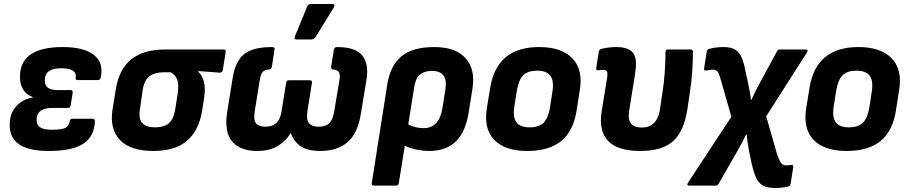

<svg xmlns="http://www.w3.org/2000/svg" viewBox="-20 -742 4538 959"><path d="M224 12Q120 12 72 -23.5Q24 -59 29 -129Q31 -179 62 -212.5Q93 -246 143 -255L144 -257Q110 -269 93.5 -298.5Q77 -328 80 -370Q88 -507 293 -507Q399 -507 449 -467.5Q499 -428 483 -355Q480 -342 469 -342H368Q356 -342 358 -354Q366 -401 285 -401Q206 -401 204 -345Q202 -319 217 -305.5Q232 -292 269 -292H332Q345 -292 343 -279L333 -216Q331 -203 319 -203H243Q167 -203 163 -150Q161 -121 178.5 -107.5Q196 -94 240 -94Q288 -94 306 -103Q324 -112 328 -136Q330 -149 342 -149H442Q454 -149 454 -136Q451 -60 396 -24Q341 12 224 12Z M746 12Q631 12 579 -43Q527 -98 542 -195L558 -294Q574 -396 635.5 -445.5Q697 -495 808 -495H1096Q1109 -495 1107 -482L1093 -392Q1090 -379 1078 -379L970 -387V-384Q988 -368 997.5 -337Q1007 -306 1000 -256L989 -186Q973 -90 914 -39Q855 12 746 12ZM755 -106Q799 -106 823 -126Q847 -146 855 -195L867 -272Q875 -323 864 -347Q853 -371 832 -381H797Q754 -381 727 -361.5Q700 -342 692 -288L679 -197Q671 -148 691 -127Q711 -106 755 -106Z M1263 12Q1180 12 1139.5 -35Q1099 -82 1115 -184L1143 -358Q1157 -439 1201 -473Q1245 -507 1339 -507Q1354 -507 1351 -494L1338 -409Q1335 -395 1325 -395Q1303 -395 1292.5 -383Q1282 -371 1278 -346L1252 -184Q1245 -142 1259.5 -125.5Q1274 -109 1306 -109Q1337 -109 1358 -126Q1379 -143 1386 -184L1409 -328Q1410 -341 1423 -341H1528Q1540 -341 1538 -328L1515 -183Q1509 -142 1524.5 -125.5Q1540 -109 1571 -109Q1605 -109 1623.5 -125.5Q1642 -142 1649 -184L1676 -346Q1680 -370 1672.5 -381.5Q1665 -393 1644 -395Q1633 -395 1634 -409L1648 -494Q1650 -507 1664 -507Q1753 -507 1788 -466.5Q1823 -426 1811 -347L1782 -171Q1766 -74 1715 -31Q1664 12 1579 12Q1515 12 1481 -12Q1447 -36 1433 -76H1431Q1408 -38 1367.5 -13Q1327 12 1263 12ZM1460 -545Q1453 -545 1451.5 -549.5Q1450 -554 1453 -560L1514 -709Q1519 -722 1535 -722H1641Q1648 -722 1649.5 -717Q1651 -712 1648 -706L1557 -558Q1549 -545 1534 -545Z M1847 185Q1834 185 1837 172L1915 -324Q1930 -415 1985.5 -461Q2041 -507 2149 -507Q2255 -507 2305 -452Q2355 -397 2340 -300L2322 -187Q2307 -85 2258 -36.5Q2209 12 2124 12Q2093 12 2059.5 5Q2026 -2 2002 -14L1972 172Q1970 185 1958 185ZM2049 -307 2019 -120Q2057 -102 2096 -102Q2174 -102 2190 -203L2205 -298Q2212 -345 2194 -366.5Q2176 -388 2138 -388Q2100 -388 2077.5 -369Q2055 -350 2049 -307Z M2614 12Q2501 12 2448 -44Q2395 -100 2412 -203L2429 -307Q2463 -507 2673 -507Q2784 -507 2838.5 -451Q2893 -395 2876 -292L2860 -190Q2844 -87 2783 -37.5Q2722 12 2614 12ZM2625 -106Q2671 -106 2694.5 -128.5Q2718 -151 2727 -204L2739 -283Q2748 -338 2729 -363.5Q2710 -389 2663 -389Q2617 -389 2594 -366.5Q2571 -344 2562 -291L2549 -211Q2541 -158 2559 -132Q2577 -106 2625 -106Z M3178 12Q3064 12 3017 -38.5Q2970 -89 2985 -185L3012 -351Q3016 -377 3011.5 -385Q3007 -393 2992 -393Q2986 -393 2979.5 -392.5Q2973 -392 2967 -391Q2957 -390 2958 -403L2971 -485Q2973 -496 2988 -499Q3005 -503 3023.5 -505Q3042 -507 3059 -507Q3118 -507 3141 -479Q3164 -451 3153 -380L3122 -185Q3110 -105 3186 -105Q3222 -105 3245.5 -127Q3269 -149 3276 -193L3286 -261Q3296 -321 3300 -377Q3304 -433 3304 -481Q3304 -495 3317 -495H3429Q3441 -495 3441 -483Q3441 -438 3437.5 -384.5Q3434 -331 3425 -275L3413 -194Q3396 -85 3341.5 -36.5Q3287 12 3178 12Z M3852 197Q3814 197 3791 185Q3768 173 3754 140Q3740 107 3728 45L3721 11Q3718 -6 3715 -26Q3712 -46 3709 -71H3707Q3695 -46 3685 -27Q3675 -8 3661 16L3570 175Q3565 185 3554 185H3423Q3407 185 3417 170L3633 -159L3578 -351Q3571 -377 3563 -385.5Q3555 -394 3541 -394Q3532 -394 3525 -392.5Q3518 -391 3508 -390Q3494 -387 3497 -402L3510 -484Q3512 -495 3523 -498Q3537 -502 3555.5 -504.5Q3574 -507 3594 -507Q3633 -507 3654.5 -492.5Q3676 -478 3687 -449Q3698 -420 3706 -374L3715 -335Q3719 -316 3723.5 -292Q3728 -268 3731 -243H3733Q3755 -292 3778 -333L3860 -484Q3864 -495 3876 -495H4004Q4020 -495 4010 -479L3807 -161L3861 27Q3873 62 3882 73Q3891 84 3908 84Q3916 84 3931 82Q3944 79 3942 93L3929 176Q3927 188 3915 190Q3885 197 3852 197Z M4209 12Q4096 12 4043 -44Q3990 -100 4007 -203L4024 -307Q4058 -507 4268 -507Q4379 -507 4433.5 -451Q4488 -395 4471 -292L4455 -190Q4439 -87 4378 -37.5Q4317 12 4209 12ZM4220 -106Q4266 -106 4289.5 -128.5Q4313 -151 4322 -204L4334 -283Q4343 -338 4324 -363.5Q4305 -389 4258 -389Q4212 -389 4189 -366.5Q4166 -344 4157 -291L4144 -211Q4136 -158 4154 -132Q4172 -106 4220 -106Z"/></svg>

Font: Sofia Sans ExtraBold
Style: Italic
Weight: 800
Italic angle: -9°
Designer: Botio Nikoltchev, Ani Petrova
Foundry: lettersoup
Version: Version 4.100; ttfautohint (v1.8.4.7-5d5b)